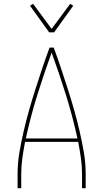

<svg xmlns="http://www.w3.org/2000/svg" viewBox="-20 -984 540 1004"><path d="M72 0V-74Q72 -131 81.5 -187Q91 -243 104 -299Q117 -355 132.5 -409.5Q148 -464 165.5 -518.5Q183 -573 201 -627Q219 -681 239 -735H261Q281 -681 299 -627Q317 -573 334.5 -518.5Q352 -464 367.5 -409.5Q383 -355 396 -299Q409 -243 418.5 -187Q428 -131 428 -74V0H409V-74Q409 -116 403 -158Q397 -200 389 -242H111Q103 -200 97 -158Q91 -116 91 -74V0ZM115 -260H385Q360 -375 325 -487Q290 -599 250 -709Q210 -599 175 -487Q140 -375 115 -260ZM237 -815 137 -954 153 -964 250 -833 347 -964 363 -954 263 -815Z"/></svg>

Font: Iosevka Term Curly Thin
Style: Regular
Weight: 100
Designer: Belleve Invis
Foundry: Belleve Invis
Version: Version 32.3.0